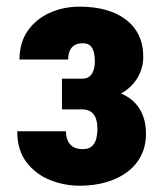

<svg xmlns="http://www.w3.org/2000/svg" viewBox="-20 -558 494 587"><path d="M265.1 -252H169.4V-317.4H231Q244.6 -317.4 253.2 -324Q261.7 -330.6 265.9 -342.8Q270 -355 270 -370.6Q270 -384.3 267.3 -396.7Q264.6 -409.2 256.8 -417.5Q249 -425.8 232.9 -425.8Q218.8 -425.8 208.7 -420.2Q198.7 -414.6 193.6 -403.6Q188.5 -392.6 188.5 -376H39.6Q39.6 -426.8 64.2 -462.9Q88.9 -499 130.9 -518.3Q172.9 -537.6 223.6 -537.6Q268.1 -537.6 303.7 -527.6Q339.4 -517.6 365 -498Q390.6 -478.5 404.3 -450Q418 -421.4 418 -383.8Q418 -356.9 407.2 -333Q396.5 -309.1 376.5 -290.8Q356.4 -272.5 328.1 -262.2Q299.8 -252 265.1 -252ZM169.4 -287.1H265.1Q303.7 -287.1 333.7 -278.1Q363.8 -269 384.3 -251.5Q404.8 -233.9 415.5 -208.3Q426.3 -182.6 426.3 -149.4Q426.3 -111.8 411.4 -82.3Q396.5 -52.7 369.1 -32.2Q341.8 -11.7 304.9 -1Q268.1 9.8 223.6 9.8Q176.3 9.8 132.6 -7.8Q88.9 -25.4 60.8 -62.3Q32.7 -99.1 32.7 -156.7H181.6Q181.6 -142.1 186.5 -129.6Q191.4 -117.2 202.6 -109.6Q213.9 -102.1 233.4 -102.1Q251.5 -102.1 261 -110.8Q270.5 -119.6 274.2 -133.5Q277.8 -147.5 277.8 -162.1Q277.8 -184.1 272.5 -197.5Q267.1 -210.9 256.6 -217.3Q246.1 -223.6 231 -223.6H169.4Z"/></svg>

Font: Roboto Condensed ExtraBold
Style: Regular
Weight: 800
Designer: Christian Robertson
Foundry: Google
Version: Version 3.008; 2023